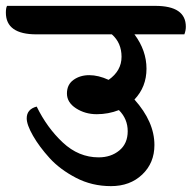

<svg xmlns="http://www.w3.org/2000/svg" viewBox="-70 -682 653 654"><path d="M459 -662Q563 -662 563 -591Q563 -578 558 -565H388Q429 -510 429 -448Q429 -386 388 -343Q456 -267 456 -188Q456 -127 414.5 -87.5Q373 -48 308 -48Q243 -48 188.5 -76.5Q134 -105 99 -143.5Q64 -182 42.5 -219.5Q21 -257 21 -279Q21 -310 55 -319Q90 -247 144 -196.5Q198 -146 266 -146Q308 -146 336.5 -169.5Q365 -193 365 -235Q365 -277 335 -307Q299 -293 259.5 -293Q220 -293 189 -313Q158 -333 158 -363.5Q158 -394 180.5 -410Q203 -426 234 -426Q265 -426 300 -410Q344 -441 344 -488.5Q344 -536 311 -565H54Q-50 -565 -50 -639Q-50 -655 -46 -662Z"/></svg>

Font: Laila SemiBold
Style: Regular
Weight: 600
Designer: Hitesh Malaviya
Foundry: Indian Type Foundry
Version: Version 1.302;PS 1.0;hotconv 1.0.78;makeotf.lib2.5.61930; tt